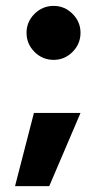

<svg xmlns="http://www.w3.org/2000/svg" viewBox="-20 -517 366 651"><path d="M162 -314Q124 -314 97 -341Q70 -368 70 -406Q70 -443 97 -470Q124 -497 162 -497Q199 -497 226 -470Q253 -443 253 -406Q253 -368 226 -341Q199 -314 162 -314ZM31 114 95 -134H253L147 114Z"/></svg>

Font: Figtree ExtraBold
Style: Regular
Weight: 800
Designer: Erik Kennedy
Foundry: Erik Kennedy
Version: Version 2.002